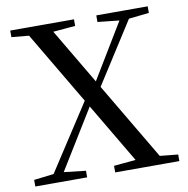

<svg xmlns="http://www.w3.org/2000/svg" viewBox="-81 -811 871 890"><g transform="rotate(-10 354.0 -366.0)"><path d="M14 0V-31L123 -44H144L258 -31V0ZM80 0 331 -386 357 -364H352L340 -343L129 0ZM390 0V-31L531 -44H562L692 -31V0ZM378 -380 351 -399H356L367 -418L557 -732H603ZM517 0 84 -732H197L630 0ZM25 -701V-732H325V-701L187 -689H155ZM430 -701V-732H672V-701L562 -689H542Z"/></g></svg>

Font: Noto Serif JP ExtraLight Medium
Style: Regular
Weight: 500
Version: Version 2.003-H1;hotconv 1.1.1;makeotfexe 2.6.0